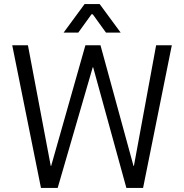

<svg xmlns="http://www.w3.org/2000/svg" viewBox="-20 -922 903 942"><path d="M40 -700H117L229 -108H231L399 -700H473L635 -108H637L746 -700H823L682 0H600L437 -592H435L263 0H181ZM395 -902H469L572 -762H500L435 -852H429L364 -762H292Z"/></svg>

Font: Chakra Petch
Style: Regular
Weight: 400
Designer: Katatrad Aksorn Co.,Ltd.
Foundry: Cadson Demak Co.,Ltd.
Version: Version 1.000; ttfautohint (v1.6)